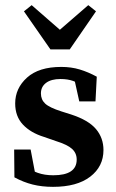

<svg xmlns="http://www.w3.org/2000/svg" viewBox="-20 -714 450 746"><path d="M186 12Q143 12 107 3Q71 -6 36 -25L35 -133H99L121 -17L72 -35V-70Q100 -52 126.5 -42.5Q153 -33 187 -33Q278 -33 278 -94Q278 -119 260 -135.5Q242 -152 197 -166L151 -182Q99 -198 69 -230Q39 -262 39 -312Q39 -371 85 -412.5Q131 -454 218 -454Q257 -454 290 -444Q323 -434 356 -416L351 -320H288L265 -424L309 -405V-375Q285 -392 264 -399.5Q243 -407 215 -407Q179 -407 159 -392Q139 -377 139 -351Q139 -327 155.5 -311.5Q172 -296 219 -281L257 -269Q324 -247 353 -212.5Q382 -178 382 -131Q382 -67 330.5 -27.5Q279 12 186 12ZM103 -694 252 -564H173L323 -694L353 -670L251 -522H176L73 -670Z"/></svg>

Font: Lisu Bosa ExtraBold
Style: Regular
Weight: 800
Designer: David Morse, Annie Olsen, Victor Gaultney, Frank Grießhammer (Latin)
Foundry: SIL International
Version: Version 2.000